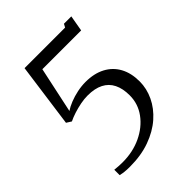

<svg xmlns="http://www.w3.org/2000/svg" viewBox="-219 -878 1006 1006"><g transform="rotate(-45 284.0 -375.0)"><path d="M78.5 -34Q92 -32.5 107.8 -31.5Q123.5 -30.5 137 -30.5Q213.5 -30.5 275.8 -60Q338 -89.5 374.8 -139.8Q411.5 -190 411.5 -252.5Q411.5 -303 394.2 -337.8Q377 -372.5 342.2 -390.2Q307.5 -408 254.5 -408Q229 -408 201.2 -402.5Q173.5 -397 147 -388.5Q120.5 -380 100.5 -370L73.5 -387L122.5 -743H423L433 -761.5H487.5L472 -673H184.5L130 -418Q149 -431 176.8 -442Q204.5 -453 235.8 -459.5Q267 -466 297 -466Q360.5 -466 406 -442Q451.5 -418 475.8 -373.5Q500 -329 500 -267.5Q500 -214 476.2 -164Q452.5 -114 407 -74Q361.5 -34 296.2 -10.5Q231 13 148 13Q137.5 13 125.8 12.5Q114 12 102 10.5Q90 9 78.5 6Z"/></g></svg>

Font: Merriweather 48pt Light
Style: Regular
Weight: 300
Version: Version 2.100